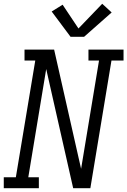

<svg xmlns="http://www.w3.org/2000/svg" viewBox="-33 -998 675 1018"><path d="M-13 0V-58H51L154 -677H97V-735H254L384 -160L397 -103L492 -677H436V-735H622V-677H558L446 0H355L283 -318L212 -632L117 -58H173V0ZM341 -803 241 -937 299 -973 383 -847 509 -978 559 -932 413 -803Z"/></svg>

Font: Iosevka Slab Light Extended
Style: Italic
Weight: 300
Width: 7
Italic angle: -9°
Monospace: yes
Designer: Belleve Invis
Foundry: Belleve Invis
Version: Version 11.1.0; ttfautohint (v1.8.3)